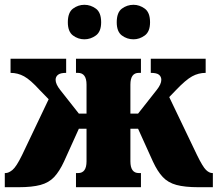

<svg xmlns="http://www.w3.org/2000/svg" viewBox="-20 -781 908 801"><path d="M0 0V-59H3Q16 -59 32 -72Q48 -85 72 -134L183 -367L146 -405Q107 -448 80.5 -462.5Q54 -477 24 -477V-536H256V-477Q232 -477 222 -469Q212 -461 212 -448Q212 -430 231 -406L309 -307H341V-428Q341 -477 305 -477H297V-536H568V-477H559Q524 -477 524 -428V-307H556L634 -406Q653 -430 653 -448Q653 -461 643.5 -469Q634 -477 609 -477V-536H838V-477Q808 -477 781.5 -462.5Q755 -448 714 -405L686 -376L802 -134Q826 -85 839.5 -72Q853 -59 866 -59H868V0H807Q751 0 716 -9.5Q681 -19 659 -42.5Q637 -66 618 -107L556 -244H524V-108Q524 -59 559 -59H568V0H297V-59H306Q341 -59 341 -108V-244H309L247 -107Q228 -66 206 -42.5Q184 -19 149 -9.5Q114 0 58 0ZM537 -617Q510 -617 488.5 -633Q467 -649 467 -688Q467 -729 488.5 -745Q510 -761 537 -761Q562 -761 584 -745Q606 -729 606 -688Q606 -649 584 -633Q562 -617 537 -617ZM332 -617Q306 -617 284.5 -633Q263 -649 263 -688Q263 -729 284.5 -745Q306 -761 332 -761Q358 -761 380 -745Q402 -729 402 -688Q402 -649 380 -633Q358 -617 332 -617Z"/></svg>

Font: Noto Serif SemiCondensed Black
Style: Regular
Weight: 900
Width: 4
Designer: Monotype Design Team
Foundry: Monotype Imaging Inc.
Version: Version 2.014; ttfautohint (v1.8.4.7-5d5b)